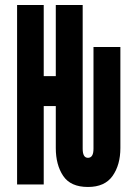

<svg xmlns="http://www.w3.org/2000/svg" viewBox="-20 -734 540 764"><path d="M459 -145V-547H352V-142Q352 -106 330 -106Q309 -106 309 -142V-714H202V-431H154V-714H48V0H154V-312H202V-145Q202 -78 231.5 -34Q261 10 330 10Q397 10 428 -34Q459 -78 459 -145Z"/></svg>

Font: Noto Sans Mono UI Condensed
Style: Bold
Weight: 700
Width: 3
Designer: Monotype Design team
Foundry: Monotype Imaging Inc.
Version: 1.000